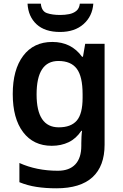

<svg xmlns="http://www.w3.org/2000/svg" viewBox="-20 -872 666 1039"><path d="M263 -645Q366 -645 424 -565H429L441 -635H546V-89Q546 27 480.5 87Q415 147 285 147Q227 147 178 139.5Q129 132 85 114V10Q178 52 293 52Q355 52 387.5 17.5Q420 -17 420 -83V-97Q420 -112 421 -132Q422 -152 424 -164H420Q392 -122 351.5 -102.5Q311 -83 260 -83Q161 -83 105 -157Q49 -231 49 -363Q49 -495 105.5 -570Q162 -645 263 -645ZM296 -542Q178 -542 178 -361Q178 -183 298 -183Q364 -183 395.5 -219.5Q427 -256 427 -343V-362Q427 -458 395.5 -500Q364 -542 296 -542ZM485 -852Q480 -784 432 -741.5Q384 -699 305 -699Q223 -699 178 -740.5Q133 -782 129 -852H201Q205 -811 234 -801Q263 -791 306 -791Q331 -791 354 -795.5Q377 -800 393 -813Q409 -826 412 -852Z"/></svg>

Font: Noto Sans Telugu UI SemiBold
Style: Regular
Weight: 600
Designer: Jelle Bosma - Monotype Design Team
Foundry: Monotype Imaging Inc.
Version: Version 2.005; ttfautohint (v1.8.4.7-5d5b)